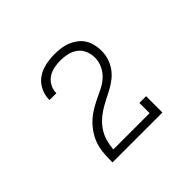

<svg xmlns="http://www.w3.org/2000/svg" viewBox="-124 -1007 849 849"><g transform="rotate(-45 300.0 -583.0)"><path d="M144 -323V-324Q144 -349 145.5 -374.5Q147 -400 154 -424Q161 -448 174.5 -470Q188 -492 205.5 -510Q223 -528 244.5 -542Q266 -556 288.5 -567Q311 -578 334 -589Q357 -600 376 -617Q395 -634 406 -657.5Q417 -681 417 -706Q417 -728 408.5 -748.5Q400 -769 382.5 -782Q365 -795 343.5 -800Q322 -805 301 -805Q280 -805 259.5 -801Q239 -797 222 -785.5Q205 -774 195 -755.5Q185 -737 185 -717V-715H142V-718Q142 -737 148 -755Q154 -773 165 -788.5Q176 -804 192 -815Q208 -826 226 -832Q244 -838 263 -840.5Q282 -843 301 -843Q320 -843 340 -840.5Q360 -838 378.5 -830.5Q397 -823 413 -811Q429 -799 439.5 -782Q450 -765 454.5 -745.5Q459 -726 459 -706Q459 -683 452 -660.5Q445 -638 431.5 -619Q418 -600 399.5 -585.5Q381 -571 360.5 -560Q340 -549 319 -538.5Q298 -528 278.5 -515.5Q259 -503 242 -486.5Q225 -470 213 -450Q201 -430 195 -407.5Q189 -385 187 -361H414V-425H456V-323Z"/></g></svg>

Font: Iosevka Etoile Extralight
Style: Regular
Weight: 200
Designer: Belleve Invis
Foundry: Belleve Invis
Version: Version 22.1.2; ttfautohint (v1.8.4)